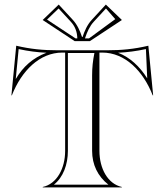

<svg xmlns="http://www.w3.org/2000/svg" viewBox="-20 -820 720 840"><path d="M338.9 -658C330.3 -684.2 318.3 -711.7 298.8 -732.8L236.9 -800L166.7 -732.5L306.9 -640H373.1L513.3 -732.5L443.1 -800L381.2 -732.8C361.7 -711.7 349.7 -684.2 341.1 -658ZM369.5 -652H351.8L352.5 -654.2C360.9 -679.7 372.4 -705.6 390 -724.7L443.6 -782.9L484.2 -736.3ZM310.5 -652 185.8 -734.3 236.4 -782.9 290 -724.7C308.9 -704.2 317.7 -680.1 318.2 -652ZM265 -160C265 -82.9 228.7 -15.5 167 -2V0H513V-2C451.3 -15.5 415 -82.9 415 -160V-590H427C526.8 -590 605.8 -510.1 648 -403H650L629 -620C566.3 -605.2 511.5 -600 447 -600H233C168.5 -600 113.7 -605.2 51 -620L30 -403H32C74.2 -510.1 153.2 -590 253 -590H265ZM183.3 -589.2C124.2 -566.8 81.1 -529 48.9 -474.2L61.6 -605.3C105.1 -595.8 142 -591.3 183.3 -589.2ZM496.7 -589.2C537.7 -591.3 576.9 -596.3 618.4 -605.3L624.1 -477.2C591.3 -529.3 548.3 -569.3 496.7 -589.2ZM277 -160V-588H393C386.2 -554 383 -524.7 383 -490V-160C383 -100.1 407.4 -48.8 454.4 -12H215.6C256.2 -43.8 277 -99.7 277 -160Z"/></svg>

Font: Sortefax
Style: Medium
Weight: 500
Designer: gluk
Foundry: gluk
Version: Version 0.261